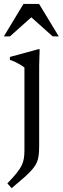

<svg xmlns="http://www.w3.org/2000/svg" viewBox="-34 -697 320 978"><path d="M90.5 -352.5Q85 -358 73.2 -365.2Q61.5 -372.5 46.8 -379.8Q32 -387 16.5 -392V-407L160 -446H168L165.5 -363.5V43.5Q165.5 72 163.2 92.5Q161 113 153.5 130.2Q146 147.5 131 165.2Q116 183 90.2 206Q64.5 229 25.5 261.5L3.5 237Q32.5 207 49.8 185.8Q67 164.5 75.8 146.8Q84.5 129 87.5 110.5Q90.5 92 90.5 68ZM-14.5 -511.5 85.5 -677H165L265.5 -511.5H234.5L117.5 -616H133.5L16.5 -511.5Z"/></svg>

Font: Newsreader 24pt
Style: Regular
Weight: 400
Designer: Hugues Gentile
Foundry: Production Type
Version: Version 1.003